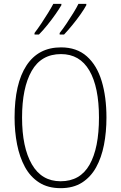

<svg xmlns="http://www.w3.org/2000/svg" viewBox="-20 -971 631 1001"><path d="M535 -358Q535 -282 522 -215.5Q509 -149 481 -98.5Q453 -48 407.5 -19Q362 10 296 10Q230 10 184 -19.5Q138 -49 110 -100.5Q82 -152 69 -218.5Q56 -285 56 -358Q56 -535 118 -629.5Q180 -724 298 -724Q380 -724 432.5 -677.5Q485 -631 510 -548.5Q535 -466 535 -358ZM95 -358Q95 -203 146 -114.5Q197 -26 296 -26Q398 -26 447 -112.5Q496 -199 496 -358Q496 -517 446 -603Q396 -689 298 -689Q195 -689 145 -601Q95 -513 95 -358ZM430 -944Q420 -925 400 -896.5Q380 -868 356.5 -839.5Q333 -811 314 -791H291V-799Q308 -820 327 -848.5Q346 -877 363 -904.5Q380 -932 389 -951H430ZM300 -944Q289 -925 269.5 -897Q250 -869 226.5 -840Q203 -811 183 -791H160V-799Q177 -821 196 -849.5Q215 -878 231.5 -905Q248 -932 258 -951H300Z"/></svg>

Font: Noto Sans Gujarati UI Condensed ExtraLight
Style: Regular
Weight: 200
Width: 3
Designer: Jelle Bosma - Monotype Design Team, Universal Thirst
Foundry: Monotype Imaging Inc.
Version: Version 2.106; ttfautohint (v1.8.4.7-5d5b)